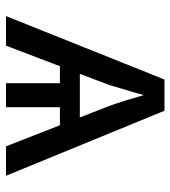

<svg xmlns="http://www.w3.org/2000/svg" viewBox="16 -584 568 640"><g transform="rotate(90 300.0 -264.0)"><path d="M565.9 0H467.8L397.5 -179.7H337.4V0H257.3V-179.7H200.7L132.3 0H33.7L245.1 -528.3H349.1ZM371.6 -246.1 333 -344.7Q317.4 -387.7 296.9 -459.5L290 -434.1L263.2 -343.8L226.1 -246.1Z"/></g></svg>

Font: Liberation Mono
Style: Regular
Weight: 400
Monospace: yes
Designer: Steve Matteson
Foundry: Ascender Corporation
Version: Version 2.1.5